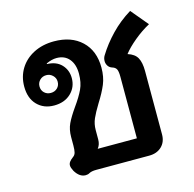

<svg xmlns="http://www.w3.org/2000/svg" viewBox="-98 -746 866 857"><g transform="rotate(-15 335.0 -317.5)"><path d="M195 11Q167 11 147 -22Q138 -39 138 -49Q138 -58 143.5 -65.5Q149 -73 161 -82Q170 -88 173 -99.5Q176 -111 176 -132V-170Q176 -205 188.5 -231.5Q201 -258 227 -295Q255 -334 269 -364Q283 -394 283 -435Q283 -478 262 -503Q241 -528 204 -528Q182 -528 156 -516V-513Q199 -512 223 -486.5Q247 -461 247 -424Q247 -382 217.5 -354Q188 -326 140 -326Q92 -326 62 -357Q32 -388 32 -442Q32 -488 54.5 -524.5Q77 -561 118 -582Q159 -603 212 -603Q292 -603 339.5 -558Q387 -513 387 -435Q387 -392 373 -358.5Q359 -325 333 -284Q311 -248 300.5 -224Q290 -200 290 -172V-129Q290 -105 277 -89H458V-374Q458 -399 452.5 -409Q447 -419 433 -423Q421 -427 414.5 -437Q408 -447 408 -459Q408 -473 415 -484Q443 -530 484 -572.5Q525 -615 576 -646L642 -567Q605 -547 570 -518Q535 -489 515 -463Q547 -453 559 -431Q571 -409 571 -370V-77Q571 -42 549 -21Q527 0 491 0H247Q225 0 214 6Q206 11 195 11ZM182 -425Q182 -442 169.5 -454Q157 -466 140 -466Q122 -466 110 -454Q98 -442 98 -425Q98 -407 110 -395.5Q122 -384 140 -384Q158 -384 170 -395.5Q182 -407 182 -425Z"/></g></svg>

Font: Niramit SemiBold
Style: Regular
Weight: 600
Designer: Katatrad Aksorn Co.,Ltd.
Foundry: Cadson Demak Co.,Ltd.
Version: Version 1.001; ttfautohint (v1.6)